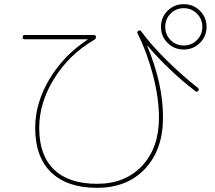

<svg xmlns="http://www.w3.org/2000/svg" viewBox="-20 -860 1040 930"><path d="M806.2 -666Q832 -639.6 870.1 -639.6Q908.2 -639.6 934.1 -666Q960 -692.4 960 -730Q960 -767.6 934.1 -793.9Q908.2 -820.3 870.1 -820.3Q832 -820.3 806.2 -793.9Q780.3 -767.6 780.3 -730Q780.3 -692.4 806.2 -666ZM792 -808.1Q824.2 -839.8 870.1 -839.8Q916 -839.8 948.2 -808.1Q980.5 -776.4 980.5 -730Q980.5 -683.6 948.2 -651.9Q916 -620.1 870.1 -620.1Q824.2 -620.1 792 -651.9Q759.8 -683.6 759.8 -730Q759.8 -776.4 792 -808.1ZM99.6 -669.9Q89.8 -669.9 89.8 -680.2Q89.8 -690.4 99.6 -690.4H435.5Q444.3 -690.4 444.8 -681.2Q445.3 -671.9 436.5 -667Q316.4 -597.7 243.2 -480.5Q169.9 -363.3 169.9 -240.2Q169.9 -107.4 241.7 -38.6Q313.5 30.3 450.2 30.3Q585.9 30.3 668 -56.6Q750 -143.6 750 -290Q750 -382.8 721.7 -493.2Q693.4 -603.5 646.5 -697.3Q641.6 -706.1 650.4 -710.9Q659.2 -715.8 664.1 -708Q710 -644.5 787.1 -568.4Q864.3 -492.2 939.5 -433.6Q946.3 -427.7 939.9 -419.9Q933.6 -412.1 926.8 -418Q798.8 -516.6 695.3 -637.7Q695.3 -638.7 694.3 -638.7Q693.4 -638.7 693.4 -636.7Q770.5 -451.2 769.5 -290Q769.5 -134.8 682.6 -42.5Q595.7 49.8 450.2 49.8Q305.7 49.8 228 -24.9Q150.4 -99.6 150.4 -240.2Q150.4 -361.3 219.7 -477.1Q289.1 -592.8 404.3 -668V-668.9Q404.3 -669.9 403.3 -669.9Z"/></svg>

Font: Rounded Mgen+ 1mn thin
Style: Regular
Weight: 100
Designer: [Source Han Sans]
Ryoko NISHIZUKA  (kana & ideographs); Paul D. Hunt (Latin, Greek & Cyrillic); Wenlong ZHANG  (bopomofo
Version: Version 1.059.20150602